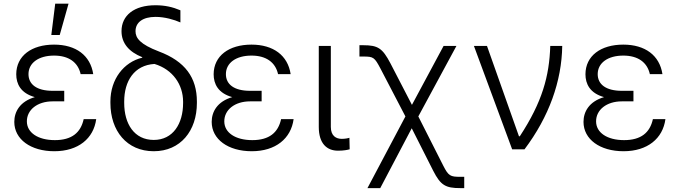

<svg xmlns="http://www.w3.org/2000/svg" viewBox="-20 -788 3582 1013"><path d="M318.9 -287.3V-308.9H257.5C173.7 -308.9 130 -343 130.3 -397.4C130.7 -456 183.6 -494.7 265.3 -494.7C342.3 -494.7 391.7 -459.5 405.5 -396.7H471.9C457 -495.7 380.7 -552.6 265.3 -552.6C146.3 -552.6 66.1 -493.3 65.7 -396.3C65.7 -345.5 88.8 -296.5 163.7 -275.6C84.5 -252.1 55.4 -198.2 55.4 -144.9C55.4 -53.3 141.7 9.9 266.7 9.9C393.1 9.9 474.1 -57.5 487.6 -159.4H421.5C405.9 -88.1 358.7 -48.7 269.5 -48.7C180 -48.7 121.8 -88.4 121.8 -147.4C121.4 -208.5 177.2 -253.2 257.5 -253.2H318.9ZM250.7 -603.3H295.1L341.6 -768.5H271.3Z M621.1 -623.6C621.1 -560.4 659.8 -514.6 730.5 -486.2V-483.7C633.5 -460.6 562.5 -370.4 562.5 -252.5V-244.7C562.5 -98 648.8 9.9 791.2 9.9C932.2 9.9 1018.8 -97.7 1018.8 -244.7V-252.1C1018.8 -377.8 957.4 -464.5 817.8 -516.7C719.5 -554.3 695 -587 695 -623.2C695 -669.4 732.6 -698.9 800.8 -698.9C848.7 -698.9 899.1 -684.3 931.8 -669.7V-733.7C890.6 -751.1 849.8 -760.3 800.1 -760.3C688.2 -760.3 621.1 -707 621.1 -623.6ZM635.3 -252.5C635.3 -360.1 687.9 -444.2 795.1 -450.6C892.4 -421.2 945.7 -340.9 946 -252.1V-244.7C946 -134.6 892.4 -49.7 791.2 -49.7C688.6 -49.7 635.3 -134.2 635.3 -244.7Z M1360.4 -287.3V-308.9H1299C1215.2 -308.9 1171.5 -343 1171.9 -397.4C1172.2 -456 1225.1 -494.7 1306.8 -494.7C1383.9 -494.7 1433.2 -459.5 1447.1 -396.7H1513.5C1498.6 -495.7 1422.2 -552.6 1306.8 -552.6C1187.9 -552.6 1107.6 -493.3 1107.2 -396.3C1107.2 -345.5 1130.3 -296.5 1205.3 -275.6C1126.1 -252.1 1096.9 -198.2 1096.9 -144.9C1096.9 -53.3 1183.2 9.9 1308.2 9.9C1434.7 9.9 1515.6 -57.5 1529.1 -159.4H1463.1C1447.4 -88.1 1400.2 -48.7 1311.1 -48.7C1221.6 -48.7 1163.4 -88.4 1163.4 -147.4C1163 -208.5 1218.8 -253.2 1299 -253.2H1360.4Z M1661.9 -545.5V-118.3C1661.9 -30.2 1704.9 7.1 1763.5 7.1C1794.4 7.1 1815 2.5 1824.9 -0.4L1823.5 -61.1C1818.2 -58.9 1800.4 -55.4 1783.4 -55.4C1753.9 -55.4 1725.5 -70.3 1725.5 -118.3V-545.5Z M1918.7 204.5H1986.2L2152.3 -111.2L2265.6 112.9C2304.7 190 2331.3 204.5 2408.7 204.5H2429.3V144.9H2408.7C2356.2 144.9 2346.2 140.6 2318.2 85.2L2187.1 -173.7L2388.1 -545.5H2320.3L2153.4 -234.7L2040.1 -453.5C1998.2 -533.4 1974.4 -549.4 1897 -549.4H1876.4V-489.7H1897C1950.3 -489.7 1956 -485.8 1987.6 -425.8L2119 -173.7Z M2682.2 0H2747.2C2877.1 -172.6 2943.5 -359.4 2946.4 -545.5H2883.2C2878.2 -386 2840.9 -249.6 2722.7 -69.2H2718L2549.4 -545.5H2480.5Z M3322.1 -287.3V-308.9H3260.7C3176.8 -308.9 3133.2 -343 3133.5 -397.4C3133.9 -456 3186.8 -494.7 3268.5 -494.7C3345.5 -494.7 3394.9 -459.5 3408.7 -396.7H3475.1C3460.2 -495.7 3383.9 -552.6 3268.5 -552.6C3149.5 -552.6 3069.2 -493.3 3068.9 -396.3C3068.9 -345.5 3092 -296.5 3166.9 -275.6C3087.7 -252.1 3058.6 -198.2 3058.6 -144.9C3058.6 -53.3 3144.9 9.9 3269.9 9.9C3396.3 9.9 3477.3 -57.5 3490.8 -159.4H3424.7C3409.1 -88.1 3361.9 -48.7 3272.7 -48.7C3183.2 -48.7 3125 -88.4 3125 -147.4C3124.6 -208.5 3180.4 -253.2 3260.7 -253.2H3322.1Z"/></svg>

Font: Karasuma Gothic
Style: Light
Weight: 300
Designer: Rasmus Andersson / Ryoko Nishizuka
Foundry: rsms
Version: Version 1.00